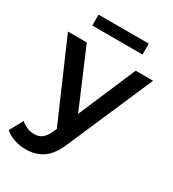

<svg xmlns="http://www.w3.org/2000/svg" viewBox="-233 -829 1030 1146"><g transform="rotate(30 282.5 -256.0)"><path d="M582 -534 332 43Q297 130 247 165.5Q197 201 126 201Q86 201 47 188Q8 175 -17 152L33 60Q51 77 75.5 87Q100 97 125 97Q158 97 179.5 80Q201 63 219 23L228 2L-5 -534H125L293 -139L462 -534ZM103 -713H449V-638H103Z"/></g></svg>

Font: CMG Sans SemiBold
Style: Regular
Weight: 600
Designer: Julieta Ulanovsky
Foundry: Julieta Ulanovsky
Version: Version 7.200